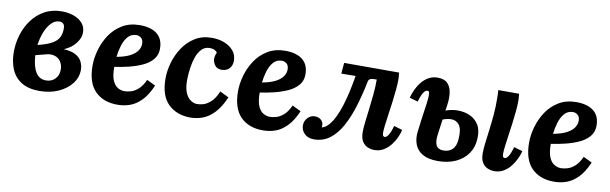

<svg xmlns="http://www.w3.org/2000/svg" viewBox="-40 -859 3868 1218"><g transform="rotate(10 1894.5 -250.0)"><path d="M229 11Q158 11 113 -17Q68 -45 47.5 -94Q27 -143 27 -205Q27 -261 43.5 -315.5Q60 -370 92.5 -414Q125 -458 173 -484.5Q221 -511 285 -511Q325 -511 359.5 -499Q394 -487 416 -462.5Q438 -438 438 -402Q438 -358 397 -316Q356 -274 256 -252L258 -232L165 -208Q169 -138 192 -100Q215 -62 259 -62Q295 -62 317.5 -85.5Q340 -109 340 -146Q340 -173 326.5 -195.5Q313 -218 284.5 -226.5Q256 -235 210 -220L203 -259Q281 -279 332 -277Q383 -275 412.5 -259Q442 -243 454 -218Q466 -193 466 -166Q466 -117 435 -77Q404 -37 350.5 -13Q297 11 229 11ZM167 -274Q224 -288 254.5 -304.5Q285 -321 298 -342Q311 -363 313 -390Q316 -421 307 -433Q298 -445 279 -445Q252 -445 229 -422.5Q206 -400 190 -361.5Q174 -323 167 -274Z M787 -511Q831 -511 865 -498Q899 -485 918 -457Q937 -429 937 -385Q937 -344 912.5 -315.5Q888 -287 848.5 -269Q809 -251 762 -239.5Q715 -228 671 -222Q671 -165 684.5 -134.5Q698 -104 719 -92.5Q740 -81 761 -81Q778 -81 801.5 -87.5Q825 -94 849 -115Q873 -136 891 -177L947 -150Q919 -85 884 -50Q849 -15 811 -2Q773 11 734 11Q642 12 588 -42Q534 -96 534 -207Q534 -255 549 -308Q564 -361 594.5 -407Q625 -453 673 -482Q721 -511 787 -511ZM776 -445Q742 -445 721 -421Q700 -397 689 -360.5Q678 -324 674 -287Q728 -297 760 -314Q792 -331 806.5 -353Q821 -375 820 -399Q819 -424 805 -434.5Q791 -445 776 -445Z M1250 -511Q1296 -511 1332.5 -496Q1369 -481 1390.5 -454.5Q1412 -428 1412 -391Q1412 -361 1394.5 -342Q1377 -323 1348 -322Q1314 -321 1300 -342.5Q1286 -364 1286 -381Q1286 -390 1288.5 -401.5Q1291 -413 1296 -423Q1292 -432 1279 -438.5Q1266 -445 1248 -445Q1216 -445 1195.5 -423.5Q1175 -402 1163.5 -369Q1152 -336 1147 -299.5Q1142 -263 1141 -233Q1139 -179 1151 -146Q1163 -113 1183 -98Q1203 -83 1224 -81Q1243 -80 1267 -86.5Q1291 -93 1316 -115.5Q1341 -138 1361 -185L1418 -157Q1390 -92 1355 -55Q1320 -18 1281 -3.5Q1242 11 1200 11Q1112 10 1058 -43Q1004 -96 1004 -207Q1004 -255 1019 -308Q1034 -361 1064.5 -407Q1095 -453 1141 -482Q1187 -511 1250 -511Z M1724 -511Q1768 -511 1802 -498Q1836 -485 1855 -457Q1874 -429 1874 -385Q1874 -344 1849.5 -315.5Q1825 -287 1785.5 -269Q1746 -251 1699 -239.5Q1652 -228 1608 -222Q1608 -165 1621.5 -134.5Q1635 -104 1656 -92.5Q1677 -81 1698 -81Q1715 -81 1738.5 -87.5Q1762 -94 1786 -115Q1810 -136 1828 -177L1884 -150Q1856 -85 1821 -50Q1786 -15 1748 -2Q1710 11 1671 11Q1579 12 1525 -42Q1471 -96 1471 -207Q1471 -255 1486 -308Q1501 -361 1531.5 -407Q1562 -453 1610 -482Q1658 -511 1724 -511ZM1713 -445Q1679 -445 1658 -421Q1637 -397 1626 -360.5Q1615 -324 1611 -287Q1665 -297 1697 -314Q1729 -331 1743.5 -353Q1758 -375 1757 -399Q1756 -424 1742 -434.5Q1728 -445 1713 -445Z M1997 11Q1960 11 1937 -11Q1914 -33 1914 -64Q1914 -94 1934 -114Q1954 -134 1978 -134Q2003 -134 2019 -120.5Q2035 -107 2035 -84Q2035 -81 2035 -78Q2035 -75 2034 -72Q2058 -78 2078.5 -101.5Q2099 -125 2116 -161Q2133 -197 2146.5 -241Q2160 -285 2170.5 -333.5Q2181 -382 2189 -431L2097 -430L2103 -500H2457Q2459 -479 2459.5 -470.5Q2460 -462 2460 -452Q2460 -426 2456.5 -388Q2453 -350 2447.5 -308Q2442 -266 2436 -225.5Q2430 -185 2426.5 -154Q2423 -123 2423 -108Q2423 -92 2427.5 -87Q2432 -82 2437 -82Q2448 -82 2460 -99Q2472 -116 2485 -161L2539 -145Q2535 -124 2523 -97Q2511 -70 2492 -45.5Q2473 -21 2446.5 -5Q2420 11 2387 11Q2366 11 2344.5 2.5Q2323 -6 2309 -28Q2295 -50 2295 -90Q2295 -116 2299.5 -153.5Q2304 -191 2309.5 -236Q2315 -281 2320 -331Q2325 -381 2325 -432L2297 -431Q2289 -430 2281 -425.5Q2273 -421 2271 -411Q2254 -326 2231 -250Q2208 -174 2176 -115Q2144 -56 2100 -22.5Q2056 11 1997 11Z M3160 11Q3139 11 3117.5 2.5Q3096 -6 3082 -28Q3068 -50 3068 -90Q3068 -117 3073 -156.5Q3078 -196 3084 -243.5Q3090 -291 3094.5 -343Q3099 -395 3098 -448Q3098 -461 3097.5 -474Q3097 -487 3096 -500H3230Q3232 -479 3232.5 -470.5Q3233 -462 3233 -452Q3233 -426 3229.5 -388Q3226 -350 3220.5 -308Q3215 -266 3209 -225.5Q3203 -185 3199.5 -154Q3196 -123 3196 -108Q3196 -92 3200.5 -87Q3205 -82 3210 -82Q3221 -82 3233 -99Q3245 -116 3258 -161L3313 -145Q3309 -124 3296.5 -97Q3284 -70 3265 -45.5Q3246 -21 3219.5 -5Q3193 11 3160 11ZM2795 10Q2734 10 2697.5 -11Q2661 -32 2647 -68.5Q2633 -105 2638 -149Q2643 -191 2647.5 -225Q2652 -259 2656 -286Q2660 -313 2663 -334Q2666 -355 2667 -370Q2669 -396 2666.5 -407Q2664 -418 2655 -418Q2641 -418 2628.5 -398.5Q2616 -379 2605 -339L2551 -355Q2558 -382 2571 -409.5Q2584 -437 2603 -460Q2622 -483 2647 -497Q2672 -511 2704 -511Q2747 -511 2768 -489.5Q2789 -468 2794.5 -432.5Q2800 -397 2794 -354L2767 -159Q2760 -109 2772.5 -85.5Q2785 -62 2819 -62Q2856 -62 2878 -84.5Q2900 -107 2902 -154Q2906 -214 2887 -240Q2868 -266 2835 -266Q2810 -266 2780.5 -254.5Q2751 -243 2718 -223L2726 -281Q2759 -304 2795 -316Q2831 -328 2865 -328Q2909 -328 2944.5 -312Q2980 -296 3001 -262.5Q3022 -229 3019 -174Q3017 -118 2988 -76.5Q2959 -35 2909.5 -12.5Q2860 10 2795 10Z M3599 -511Q3643 -511 3677 -498Q3711 -485 3730 -457Q3749 -429 3749 -385Q3749 -344 3724.5 -315.5Q3700 -287 3660.5 -269Q3621 -251 3574 -239.5Q3527 -228 3483 -222Q3483 -165 3496.5 -134.5Q3510 -104 3531 -92.5Q3552 -81 3573 -81Q3590 -81 3613.5 -87.5Q3637 -94 3661 -115Q3685 -136 3703 -177L3759 -150Q3731 -85 3696 -50Q3661 -15 3623 -2Q3585 11 3546 11Q3454 12 3400 -42Q3346 -96 3346 -207Q3346 -255 3361 -308Q3376 -361 3406.5 -407Q3437 -453 3485 -482Q3533 -511 3599 -511ZM3588 -445Q3554 -445 3533 -421Q3512 -397 3501 -360.5Q3490 -324 3486 -287Q3540 -297 3572 -314Q3604 -331 3618.5 -353Q3633 -375 3632 -399Q3631 -424 3617 -434.5Q3603 -445 3588 -445Z"/></g></svg>

Font: Lora
Style: Italic
Weight: 400
Italic angle: -3°
Designer: Olga Karpushina, Alexei Vanyashin (Cyrillic)
Foundry: Cyreal
Version: Version 3.008